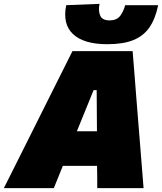

<svg xmlns="http://www.w3.org/2000/svg" viewBox="-61 -979 843 999"><path d="M-41 0Q-11.5 -58.5 20.2 -122Q52 -185.5 81 -243.5L203 -487.5Q234.5 -550.5 261.5 -604Q288.5 -657.5 316 -713H629Q633.5 -657 637.8 -604.8Q642 -552.5 647 -487L667 -238Q671.5 -182 676.5 -119.2Q681.5 -56.5 686 0H445Q445 -28 444.8 -57.5Q444.5 -87 444 -116H266Q254 -86.5 242.2 -57.2Q230.5 -28 219 0ZM426 -510 339 -296H443.5L442 -510ZM497.5 -749Q375.5 -749 319.5 -801Q263.5 -853 283.5 -952L457 -959Q449.5 -925.5 459.8 -899.2Q470 -873 509 -873Q548 -873 565.8 -898.5Q583.5 -924 590 -952H762Q747.5 -881.5 716.8 -836.8Q686 -792 633 -770.5Q580 -749 497.5 -749Z"/></svg>

Font: Commissioner Black
Style: Italic
Weight: 900
Italic angle: -12°
Designer: Kostas Bartsokas
Foundry: Kostas Bartsokas
Version: Version 1.000; ttfautohint (v1.8.3)